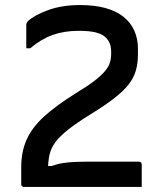

<svg xmlns="http://www.w3.org/2000/svg" viewBox="-20 -740 640 760"><path d="M297 -720Q355 -720 398 -708Q441 -696 469.5 -673Q498 -650 512 -618Q526 -586 526 -548V-524Q526 -489 517.5 -460Q509 -431 488.5 -405Q468 -379 432 -351Q396 -323 339 -288Q284 -254 250.5 -227.5Q217 -201 199.5 -177.5Q182 -154 176 -127.5Q170 -101 170 -67L143 -83H213L158 -73Q182 -83 203.5 -89Q225 -95 253 -97.5Q281 -100 322 -100H530Q535 -100 538 -97Q541 -94 541 -89Q541 -86 541 -77Q541 -68 541 -56.5Q541 -45 541 -33Q541 -21 541 -12Q541 -3 541 0Q539 0 513 0Q487 0 446 0Q405 0 356.5 0Q308 0 259.5 0Q211 0 170.5 0Q130 0 104 0Q78 0 75 0Q72 0 69.5 -1.5Q67 -3 65.5 -5Q64 -7 64 -11V-78Q64 -139 85 -186.5Q106 -234 152.5 -277Q199 -320 277 -369Q325 -398 353 -419.5Q381 -441 395.5 -458.5Q410 -476 415 -492Q420 -508 420 -526V-534Q420 -553 415 -566.5Q410 -580 399 -591Q387 -604 361.5 -611Q336 -618 291 -618Q234 -618 188 -601.5Q142 -585 100 -549H84Q84 -553 84 -562Q84 -571 84 -583.5Q84 -596 84 -608Q84 -620 84 -629Q84 -638 84 -641Q84 -646 85.5 -649Q87 -652 90 -656Q116 -680 170.5 -700Q225 -720 297 -720Z"/></svg>

Font: Recursive Monospace Medium
Style: Regular
Weight: 500
Version: Version 1.047